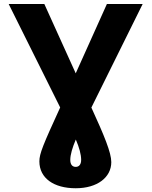

<svg xmlns="http://www.w3.org/2000/svg" viewBox="-20 -748 776 983"><path d="M24.4 -727.5 288.1 -197.8C200.7 -6.8 181.6 38.6 181.6 78.1C181.6 164.6 255.9 215.8 367.7 215.8C477.5 215.8 549.8 160.6 549.8 82C549.8 33.7 513.7 -53.7 447.8 -197.3L710.4 -727.5H527.3L367.7 -372.6L207 -727.5ZM339.8 70.8C339.8 43.9 350.6 7.8 368.2 -33.7C385.7 7.3 395.5 43 395.5 70.3C395.5 93.3 385.3 106.4 367.7 106.4C349.6 106.4 339.8 93.3 339.8 70.8Z"/></svg>

Font: Raveo Display
Style: Bold
Weight: 700
Designer: Jakub Foglar, Rasmus Andersson (Inter)
Foundry: Jakubfoglar.com
Version: Version 1.100;Glyphs 3.2.3 (3260)